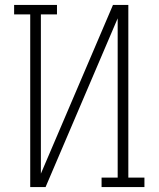

<svg xmlns="http://www.w3.org/2000/svg" viewBox="-20 -755 640 775"><path d="M102 0V-697H37V-735H210V-697H145V-54L436 -735H498V-38H563V0H390V-38H455V-681L164 0Z"/></svg>

Font: Iosevka Slab XLtEx
Style: Regular
Weight: 200
Width: 7
Monospace: yes
Designer: Belleve Invis
Foundry: Belleve Invis
Version: Version 11.1.0; ttfautohint (v1.8.3)